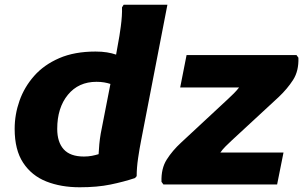

<svg xmlns="http://www.w3.org/2000/svg" viewBox="-20 -780 1282 812"><path d="M551 -27Q503 -11 447 0.5Q391 12 317 12Q238 12 176 -12.5Q114 -37 78 -91.5Q42 -146 42 -235Q42 -296 62.5 -354Q83 -412 124.5 -459Q166 -506 230.5 -534Q295 -562 384 -562Q411 -562 432.5 -558.5Q454 -555 471 -549L479 -594Q485 -624 491 -669Q497 -714 496 -749L503 -760H688L577 -187Q570 -152 564 -111Q558 -70 558 -35ZM222 -235Q222 -179 249.5 -148.5Q277 -118 335 -118Q353 -118 368.5 -121Q384 -124 397 -128Q398 -148 400 -170Q402 -192 406 -215L447 -425Q435 -429 420.5 -431.5Q406 -434 388 -434Q312 -434 267 -379Q222 -324 222 -235ZM742 -410 769 -547H1234L1242 -536Q1244 -480 1219.5 -442Q1195 -404 1159 -370L960 -186Q947 -174 934 -161Q921 -148 912 -135H1179L1152 0H671L663 -11Q661 -67 685 -105Q709 -143 746 -177L944 -361Q957 -373 969 -385Q981 -397 991 -410Z"/></svg>

Font: Kufam
Style: Bold Italic
Weight: 700
Italic angle: -11°
Designer: Artur Schmal
Foundry: Original Type
Version: Version 1.301; ttfautohint (v1.8.3)